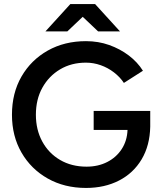

<svg xmlns="http://www.w3.org/2000/svg" viewBox="-20 -915 790 947"><path d="M404 12Q298 12 215.5 -34.5Q133 -81 86 -162.5Q39 -244 39 -349Q39 -456 86 -537.5Q133 -619 215.5 -665.5Q298 -712 404 -712Q465 -712 518.5 -693Q572 -674 615 -641.5Q658 -609 685 -566L591 -506Q572 -535 542 -558Q512 -581 476.5 -593.5Q441 -606 404 -606Q332 -606 276.5 -573Q221 -540 189 -482.5Q157 -425 157 -349Q157 -275 188.5 -217Q220 -159 276.5 -126Q333 -93 407 -93Q464 -93 509 -116Q554 -139 580.5 -180Q607 -221 609 -274H442V-368H721V-290Q719 -197 678.5 -129Q638 -61 567 -24.5Q496 12 404 12ZM464 -760 328 -889V-895H449L572 -760ZM204 -760 327 -895H448V-889L312 -760Z"/></svg>

Font: Figtree Light SemiBold
Style: Regular
Weight: 600
Version: Version 2.002